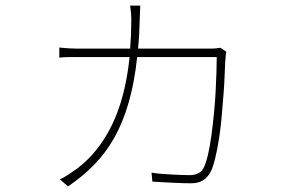

<svg xmlns="http://www.w3.org/2000/svg" viewBox="-20 -617 1040 683"><path d="M785 -433Q783 -422 782.5 -413Q782 -404 781 -395Q780 -378 779 -347.5Q778 -317 775 -280Q772 -243 768.5 -202Q765 -161 759 -123Q753 -85 745.5 -54Q738 -23 729 -5Q718 15 701.5 25Q685 35 659 35Q648 35 630.5 34.5Q613 34 593.5 33Q574 32 555 31Q536 30 522 29L519 -3Q536 0 555 1.5Q574 3 593 4Q612 5 628.5 5.5Q645 6 656 6Q670 6 683 0.5Q696 -5 704 -19Q713 -37 720 -67.5Q727 -98 732 -135Q737 -172 741 -212Q745 -252 747 -290Q749 -328 750 -360.5Q751 -393 751 -414H468Q458 -322 437.5 -251.5Q417 -181 386.5 -127Q356 -73 315 -31Q274 11 222 46L193 21Q207 15 224 3.5Q241 -8 254 -17Q330 -74 378 -172Q426 -270 441 -414H269Q242 -414 225 -414Q208 -414 191 -412V-448Q208 -446 226.5 -445Q245 -444 268 -444H443Q445 -468 446 -493Q447 -518 447 -544Q447 -559 446 -571Q445 -583 443 -597H479Q478 -582 478 -572Q478 -562 477 -547Q476 -492 471 -444H723Q740 -444 748.5 -445Q757 -446 764 -447Z"/></svg>

Font: SpoqaHanSansJP-Thin
Style: Regular
Weight: 250
Designer: [Source Han Sans]
Ryoko NISHIZUKA  (kana & ideographs); Paul D. Hunt (Latin, Greek & Cyrillic); Wenlong ZHANG  (bopomofo
Foundry: Spoqa (http://bi.spoqa.com)
Version: Version 1.002.20150607